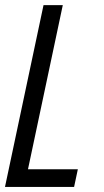

<svg xmlns="http://www.w3.org/2000/svg" viewBox="-22 -734 408 754"><path d="M87.9 -69.3H283.7L269 0H-2.4L148.9 -713.9H224.6Z"/></svg>

Font: Open Sans Hebrew Condensed
Style: Italic
Weight: 400
Width: 3
Italic angle: -12°
Foundry: Ascender Corporation, Yanek Iontef
Version: Version 2.001;PS 002.001;hotconv 1.0.70;makeotf.lib2.5.58329